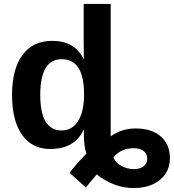

<svg xmlns="http://www.w3.org/2000/svg" viewBox="-20 -745 881 973"><path d="M541 -725V-54Q596 -94 667 -94Q749 -94 795 -53.5Q841 -13 841 56Q841 125 790.5 166.5Q740 208 657 208Q559 208 470 139L415 205L333 131Q353 101 418 33Q405 -2 405 -65V-86H403Q358 10 234 10Q142 10 91.5 -62Q41 -134 41 -264Q41 -395 94 -466.5Q147 -538 244 -538Q360 -538 404 -445H405L404 -532V-725ZM406 -267Q406 -445 293 -445Q184 -445 184 -264Q184 -84 292 -84Q346 -84 376 -132Q406 -180 406 -267ZM659 6Q593 6 555 52Q563 77 593 94.5Q623 112 659 112Q689 112 707.5 98Q726 84 726 59Q726 34 707.5 20Q689 6 659 6Z"/></svg>

Font: Libra Sans
Style: Bold
Weight: 700
Foundry: Context Ltd
Version: Version 1.000